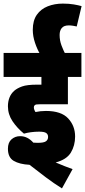

<svg xmlns="http://www.w3.org/2000/svg" viewBox="-20 -916 473 1066"><path d="M197 -185Q174 -185 152 -182Q130 -179 113 -174Q75 -205 49.5 -243Q24 -281 24 -326Q24 -352 32.5 -374Q41 -396 59 -412Q75 -426 102.5 -436Q130 -446 186 -446H210V-489H0V-622H432V-489H357V-337H200Q187 -337 181.5 -336Q176 -335 172 -331Q168 -327 168 -320Q168 -308 177 -294Q191 -297 205 -298.5Q219 -300 235 -300Q320 -300 358.5 -258.5Q397 -217 397 -158Q397 -108 373.5 -69Q350 -30 289 -14Q343 9 383 23L324 130Q279 102 234.5 68.5Q190 35 144 -1Q88 -4 56 -23Q24 -42 24 -90Q24 -125 44 -142.5Q64 -160 92 -160Q133 -160 165 -124Q177 -123 190 -123Q223 -123 235 -131.5Q247 -140 247 -156Q247 -170 236.5 -177.5Q226 -185 197 -185ZM203 -615Q187 -641 174.5 -678Q162 -715 162 -750Q162 -802 184.5 -834Q207 -866 245 -881Q283 -896 329 -896Q363 -896 389.5 -891.5Q416 -887 433 -882L406 -769Q398 -771 385.5 -773Q373 -775 362 -775Q335 -775 323 -760.5Q311 -746 311 -722Q311 -691 321.5 -663.5Q332 -636 343 -615Z"/></svg>

Font: Noto Sans Devanagari UI ExtraCondensed Black
Style: Regular
Weight: 900
Width: 2
Designer: Jelle Bosma - Monotype Design Team
Foundry: Monotype Imaging Inc.
Version: Version 2.003